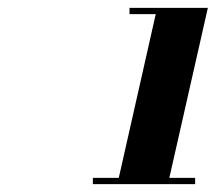

<svg xmlns="http://www.w3.org/2000/svg" viewBox="-20 -926 570 490"><path d="M279.5 -456 377.5 -890H310.5V-906H510.5L408.5 -456ZM217 -456V-472H478V-456Z"/></svg>

Font: Bodoni Moda 9pt Black
Style: Italic
Weight: 900
Italic angle: -13°
Designer: Owen Earl
Foundry: indestructible type
Version: Version 2.004